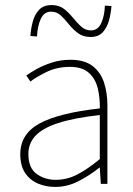

<svg xmlns="http://www.w3.org/2000/svg" viewBox="-20 -726 526 758"><path d="M198 12Q161 12 129.5 -1.5Q98 -15 79 -43.5Q60 -72 60 -117Q60 -197 136 -238.5Q212 -280 374 -298Q375 -337 366.5 -375Q358 -413 332 -437.5Q306 -462 256 -462Q205 -462 164 -442Q123 -422 100 -404L84 -428Q99 -439 125 -453.5Q151 -468 185 -479Q219 -490 258 -490Q314 -490 346 -465Q378 -440 391 -399Q404 -358 404 -310V0H378L374 -64H372Q335 -34 290.5 -11Q246 12 198 12ZM200 -16Q244 -16 285 -37Q326 -58 374 -98V-272Q269 -260 207.5 -239.5Q146 -219 119 -189Q92 -159 92 -118Q92 -63 124.5 -39.5Q157 -16 200 -16ZM337 -580Q308 -580 288 -595Q268 -610 252 -630Q236 -650 220 -665Q204 -680 182 -680Q154 -680 141 -651.5Q128 -623 126 -582L100 -584Q102 -613 109.5 -641Q117 -669 134.5 -687.5Q152 -706 184 -706Q213 -706 232.5 -691Q252 -676 268 -656Q284 -636 300.5 -621Q317 -606 339 -606Q367 -606 380 -635.5Q393 -665 394 -704L420 -702Q418 -674 410.5 -646Q403 -618 386 -599Q369 -580 337 -580Z"/></svg>

Font: Assistant ExtraLight ExtraLight
Style: Regular
Weight: 250
Version: Version 3.000